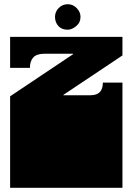

<svg xmlns="http://www.w3.org/2000/svg" viewBox="-20 -891 628 911"><path d="M28 -171V-172Q28 -185 28 -191Q28 -197 28 -209V-260Q28 -269 28 -273.5Q28 -278 28 -282.5Q28 -287 28 -296V-297Q28 -310 28 -316Q28 -322 28 -334V-434L327 -634V-636H191Q154 -636 138 -618.5Q122 -601 122 -569H28V-716H561V-628L281 -441V-439H408Q439 -439 453.5 -454Q468 -469 468 -499H561V-334Q561 -321 561 -315Q561 -309 561 -297V-296Q561 -287 561 -282.5Q561 -278 561 -273.5Q561 -269 561 -260V-209Q561 -196 561 -190Q561 -184 561 -172V-171Q561 -162 561 -157.5Q561 -153 561 -148.5Q561 -144 561 -135V0H28V-135Q28 -144 28 -148.5Q28 -153 28 -157.5Q28 -162 28 -171ZM241 -811Q241 -835 258.5 -853Q276 -871 302 -871Q326 -871 344 -852.5Q362 -834 362 -811Q362 -784 341.5 -767Q321 -750 301 -750Q273 -750 257 -767.5Q241 -785 241 -811Z"/></svg>

Font: Danfo
Style: Regular
Weight: 400
Version: Version 1.000;Glyphs 3.2 (3236)